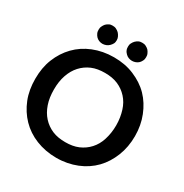

<svg xmlns="http://www.w3.org/2000/svg" viewBox="-204 -1058 1169 1223"><g transform="rotate(30 381.0 -446.5)"><path d="M747 -362C747 -415 738 -464 720 -509C702 -554 678 -593 646 -626C614 -659 575 -684 530 -703C485 -722 436 -731 381 -731C326 -731 276 -721 231 -703C186 -685 147 -659 115 -626C83 -593 58 -554 40 -509C22 -464 14 -415 14 -362C14 -309 22 -259 40 -214C58 -169 83 -130 115 -97C147 -64 186 -38 231 -20C276 -2 326 8 381 8C436 8 485 -2 530 -20C575 -38 614 -64 646 -97C678 -130 702 -169 720 -214C738 -259 747 -309 747 -362ZM609 -362C609 -322 603 -287 593 -255C583 -223 568 -197 548 -175C528 -153 504 -136 476 -124C448 -112 416 -107 381 -107C346 -107 313 -112 285 -124C257 -136 233 -153 213 -175C193 -197 178 -223 167 -255C156 -287 151 -322 151 -362C151 -402 156 -436 167 -468C178 -500 193 -526 213 -548C233 -570 257 -587 285 -599C313 -611 346 -616 381 -616C416 -616 448 -611 476 -599C504 -587 528 -570 548 -548C568 -526 583 -500 593 -468C603 -436 609 -402 609 -362ZM341 -834C341 -843 339 -851 335 -859C331 -867 326 -875 320 -881C314 -887 306 -892 298 -896C290 -900 281 -901 272 -901C263 -901 255 -900 247 -896C239 -892 232 -887 226 -881C220 -875 216 -867 212 -859C208 -851 207 -843 207 -834C207 -825 208 -816 212 -808C216 -800 220 -793 226 -787C232 -781 239 -776 247 -773C255 -770 263 -768 272 -768C281 -768 290 -770 298 -773C306 -776 314 -781 320 -787C326 -793 332 -800 336 -808C340 -816 341 -825 341 -834ZM557 -834C557 -843 556 -851 552 -859C548 -867 544 -875 538 -881C532 -887 524 -892 516 -896C508 -900 499 -901 490 -901C481 -901 472 -900 464 -896C456 -892 449 -887 443 -881C437 -875 432 -867 428 -859C424 -851 423 -843 423 -834C423 -825 424 -816 428 -808C431 -800 437 -793 443 -787C449 -781 456 -776 464 -773C472 -770 481 -768 490 -768C499 -768 508 -770 516 -773C524 -776 532 -781 538 -787C544 -793 548 -800 552 -808C556 -816 557 -825 557 -834Z"/></g></svg>

Font: SVN-Aleo
Style: Bold
Weight: 700
Designer: Alessio Laiso
Version: Version 1.2.2